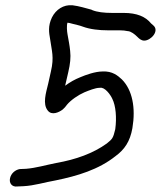

<svg xmlns="http://www.w3.org/2000/svg" viewBox="-20 -696 610 728"><path d="M359 -363C377 -367 399 -337 406 -321C419 -295 423 -250 417 -206C409 -172 406 -169 385 -152C334 -115 268 -91 193 -78C153 -70 116 -59 79 -56L56 -55H55C38 -52 22 -39 18 -20C14 -2 25 14 46 11L69 10C110 8 150 -5 191 -12C274 -29 354 -53 418 -104C452 -129 473 -159 482 -210C495 -287 482 -355 442 -395C427 -409 406 -427 369 -425C341 -425 305 -412 284 -403C264 -395 246 -385 227 -371L239 -423C246 -453 249 -478 246 -503C244 -524 240 -543 236 -566C234 -576 232 -601 236 -610C239 -610 247 -608 258 -605C269 -602 281 -600 294 -595C321 -585 355 -581 390 -581H434C446 -581 455 -580 464 -578H465C477 -577 491 -566 500 -557C507 -550 515 -542 527 -542C552 -542 586 -579 561 -600L553 -607C532 -633 499 -647 449 -647H405C375 -647 348 -650 329 -658H328V-659C305 -665 280 -673 255 -676H254C221 -679 192 -660 177 -630C161 -597 166 -571 170 -548C176 -503 186 -480 173 -425L163 -380C154 -343 141 -302 161 -277C176 -257 204 -270 218 -281C225 -287 228 -291 234 -299C249 -317 277 -336 300 -346C317 -353 342 -363 357 -363Z"/></svg>

Font: Stray Cat
Style: ExBdObl
Weight: 800
Version: Version 1.0